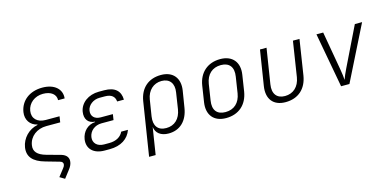

<svg xmlns="http://www.w3.org/2000/svg" viewBox="-82 -1215 3764 1869"><g transform="rotate(-15 1800.0 -280.0)"><path d="M391 -680C472 -680 521 -640 518 -582H584C594 -675 521 -740 400 -740C272 -740 180 -669 162 -557C150 -481 192 -420 263 -405L262 -401C172 -384 102 -310 88 -222C74 -130 124 -71 243 -38L380 1C403 7 413 20 410 38C409 48 404 58 395 69L336 145L386 175L443 101C463 76 474 52 477 30C484 -11 462 -44 412 -59L270 -98C183 -122 148 -163 158 -224C171 -310 247 -368 342 -368H482L491 -427H351C267 -427 217 -477 229 -552C241 -627 307 -680 391 -680Z M881 9C994 9 1071 -43 1100 -127H1032C1011 -81 963 -50 891 -50H839C770 -50 729 -93 738 -151C747 -211 799 -255 868 -255H989L998 -313H876C813 -313 779 -350 787 -404C795 -458 850 -500 913 -500H967C1036 -500 1066 -469 1070 -421H1138C1137 -507 1086 -559 976 -559H922C816 -559 734 -497 720 -411C709 -340 742 -291 811 -287V-283C735 -278 681 -223 669 -148C655 -55 717 9 829 9Z M1231 180H1297L1324 8L1340 -92C1347 -29 1397 10 1475 10C1589 10 1667 -64 1687 -192L1714 -359C1733 -481 1668 -560 1548 -560C1422 -560 1337 -487 1316 -359ZM1466 -47C1382 -47 1342 -101 1356 -194L1382 -357C1396 -446 1457 -502 1538 -502C1619 -502 1662 -446 1647 -357L1622 -194C1607 -101 1550 -47 1466 -47Z M2054 10C2182 10 2268 -66 2289 -194L2314 -356C2334 -480 2267 -560 2145 -560C2017 -560 1930 -483 1910 -356L1885 -194C1866 -69 1932 10 2054 10ZM2063 -48C1977 -48 1936 -101 1951 -194L1976 -356C1991 -449 2050 -502 2136 -502C2221 -502 2263 -449 2248 -356L2223 -194C2208 -101 2150 -48 2063 -48Z M2653 10C2781 10 2866 -65 2887 -196L2942 -550H2876L2821 -196C2806 -103 2746 -49 2663 -49C2581 -49 2539 -103 2554 -196L2610 -550H2544L2488 -196C2468 -69 2531 10 2653 10Z M3214 0H3298L3573 -550H3500L3308 -156C3289 -117 3270 -74 3263 -51C3262 -74 3257 -117 3250 -156L3181 -550H3113Z"/></g></svg>

Font: JetBrains Mono ExtraLight
Style: Italic
Weight: 240
Italic angle: -9°
Monospace: yes
Designer: Philipp Nurullin, Konstantin Bulenkov
Foundry: JetBrains
Version: Version 2.305